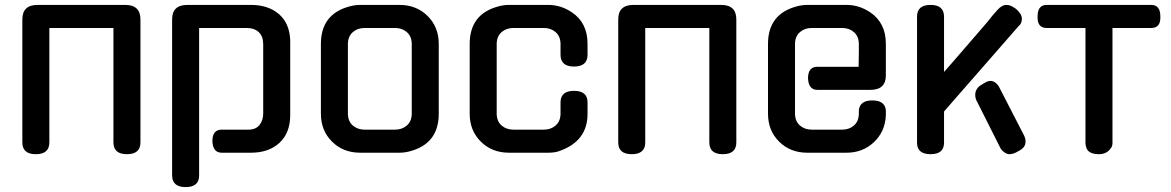

<svg xmlns="http://www.w3.org/2000/svg" viewBox="-20 -622 4768 782"><path d="M71 -543Q71 -602 133 -602H490Q552 -602 552 -543V-42Q552 6 497 6Q442 6 442 -42V-508H181V-42Q181 6 126 6Q71 6 71 -42Z M681 92V-543Q681 -602 743 -602H1002Q1072 -602 1115.5 -565Q1159 -528 1162 -459V-153Q1162 -81 1118.5 -40.5Q1075 0 1002 0H883Q847 0 845 -47Q845 -94 883 -94H983Q1021 -92 1037 -113Q1052 -132 1052 -160V-442Q1052 -474 1034 -491Q1016 -508 984 -508H791V93Q791 140 736 140Q681 140 681 92Z M1287 -443Q1287 -565 1404 -596Q1426 -602 1447 -602H1607Q1676 -602 1721.5 -557Q1767 -512 1767 -443V-159Q1767 -37 1650 -6Q1628 0 1607 0H1447Q1378 0 1332.5 -45Q1287 -90 1287 -159ZM1397 -448V-154Q1399 -126 1418 -110Q1437 -94 1465 -94H1589Q1617 -94 1636 -110Q1655 -126 1657 -154V-448Q1655 -476 1636 -492Q1617 -508 1589 -508H1465Q1437 -508 1418 -492Q1399 -476 1397 -448Z M1893 -443Q1893 -565 2010 -596Q2032 -602 2053 -602H2213Q2264 -602 2309 -572Q2373 -529 2373 -444V-399Q2373 -351 2318 -351Q2263 -351 2263 -399V-448Q2261 -476 2242 -492Q2223 -508 2195 -508H2071Q2043 -508 2024 -492Q2005 -476 2003 -448V-154Q2005 -126 2024 -110Q2043 -94 2071 -94H2195Q2223 -94 2242 -110Q2261 -126 2263 -154V-205Q2263 -252 2318 -252Q2373 -252 2373 -205V-158Q2373 -46 2256 -6Q2238 0 2213 0H2053Q1984 0 1938.5 -45Q1893 -90 1893 -159Z M2498 -543Q2498 -602 2560 -602H2917Q2979 -602 2979 -543V-42Q2979 6 2924 6Q2869 6 2869 -42V-508H2608V-42Q2608 6 2553 6Q2498 6 2498 -42Z M3108 -443Q3108 -565 3225 -596Q3247 -602 3268 -602H3428Q3479 -602 3524 -572Q3588 -529 3588 -444V-315Q3588 -256 3525 -256H3309Q3273 -256 3271 -303Q3271 -350 3309 -350H3477L3478 -408V-448Q3476 -476 3457 -492Q3438 -508 3410 -508H3286Q3258 -508 3239 -492Q3220 -476 3218 -448V-154Q3220 -126 3239 -110Q3258 -94 3286 -94H3410Q3438 -94 3457 -110Q3476 -126 3478 -154V-173Q3482 -213 3533 -213Q3584 -213 3588 -173V-152Q3585 -86 3539.5 -43Q3494 0 3428 0H3268Q3199 0 3153.5 -45Q3108 -90 3108 -159Z M3715 -554Q3715 -602 3770 -602Q3825 -602 3825 -554V-329Q3835 -340 3854.5 -362.5Q3874 -385 3881 -393L4002 -533Q4024 -562 4043 -582Q4061 -602 4079 -602Q4090 -602 4098 -598Q4106 -594 4118 -586Q4142 -565 4142 -546Q4142 -526 4129 -516L3825 -168V-41Q3825 6 3770 6Q3715 6 3715 -41ZM3961 -205Q3952 -220 3952 -235Q3952 -262 3978 -277L3993 -286Q4001 -291 4009 -292Q4020 -294 4030 -288Q4039 -283 4047 -272L4150 -72Q4157 -59 4157 -45Q4157 -20 4127 -6Q4108 6 4091 6Q4081 6 4070 -2Q4059 -10 4054 -20Z M4243 -508Q4204 -508 4206 -555Q4206 -602 4243 -602H4669Q4706 -602 4706 -555Q4708 -508 4669 -508H4511V-36L4509 -26Q4492 6 4456 6Q4409 6 4403 -26L4401 -36V-508Z"/></svg>

Font: Gugi Cyrillic
Style: Regular
Weight: 400
Foundry: TAE System & Typefaces Co.
Version: Version 3.10 September 15, 2020